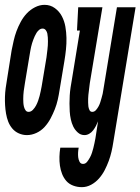

<svg xmlns="http://www.w3.org/2000/svg" viewBox="-42 -550 580 793"><path d="M69 8Q52 8 36 1Q20 -6 9 -19Q-2 -32 -8 -47.5Q-14 -63 -17 -80.5Q-20 -98 -21 -115.5Q-22 -133 -21.5 -150.5Q-21 -168 -18.5 -186.5Q-16 -205 -13 -222L6 -342Q10 -362 14.5 -382Q19 -402 26 -421Q33 -440 43.5 -459.5Q54 -479 68.5 -494.5Q83 -510 102.5 -520Q122 -530 142 -530Q166 -530 184.5 -516.5Q203 -503 213.5 -483Q224 -463 228 -440Q232 -417 232.5 -393.5Q233 -370 230.5 -346Q228 -322 224 -298L204 -178Q201 -158 196.5 -138Q192 -118 184.5 -99Q177 -80 167 -61Q157 -42 142.5 -26Q128 -10 108.5 -1Q89 8 69 8ZM296 223Q277 223 260 216.5Q243 210 232 197.5Q221 185 214.5 168.5Q208 152 205.5 134Q203 116 203.5 97.5Q204 79 207 60H283Q281 70 280.5 80Q280 90 281 99.5Q282 109 286.5 118Q291 127 301 127Q311 127 318 118Q325 109 330 99.5Q335 90 338 80.5Q341 71 343.5 61.5Q346 52 348 42Q350 32 352 22L363 -49Q359 -39 354 -29.5Q349 -20 342.5 -11.5Q336 -3 326.5 2.5Q317 8 307 8Q291 8 279 -3Q267 -14 260.5 -27.5Q254 -41 250.5 -57Q247 -73 246 -89.5Q245 -106 245 -122.5Q245 -139 246 -155.5Q247 -172 249.5 -189Q252 -206 255 -222L288 -424H276L281 -520H381L329 -207Q328 -199 327 -191Q326 -183 325 -174.5Q324 -166 323 -158Q322 -150 322 -142Q322 -134 322 -126Q322 -118 323 -110.5Q324 -103 327.5 -95.5Q331 -88 339 -88Q348 -88 354.5 -95.5Q361 -103 365.5 -111.5Q370 -120 372.5 -128.5Q375 -137 377.5 -145.5Q380 -154 382 -162.5Q384 -171 385 -180L441 -520H518L426 37Q423 57 418.5 76.5Q414 96 407 115Q400 134 390.5 152.5Q381 171 367 187Q353 203 334.5 213Q316 223 296 223ZM76 -88Q86 -88 94 -96.5Q102 -105 107 -114.5Q112 -124 115.5 -134Q119 -144 121.5 -153.5Q124 -163 126 -173Q128 -183 130 -193L150 -313Q151 -321 152 -329.5Q153 -338 154 -346Q155 -354 155.5 -362.5Q156 -371 156 -379Q156 -387 155.5 -395.5Q155 -404 153.5 -411.5Q152 -419 147 -425.5Q142 -432 134 -432Q126 -432 119.5 -426.5Q113 -421 109 -414.5Q105 -408 101.5 -400.5Q98 -393 95.5 -386Q93 -379 90.5 -371.5Q88 -364 86.5 -356.5Q85 -349 83.5 -341.5Q82 -334 81 -327L61 -207Q60 -199 58.5 -190.5Q57 -182 56 -174Q55 -166 54.5 -157.5Q54 -149 54 -141Q54 -133 54.5 -125Q55 -117 57 -109Q59 -101 63.5 -94.5Q68 -88 76 -88Z"/></svg>

Font: Iosevka Gothic
Style: Bold Italic
Weight: 700
Italic angle: -9°
Monospace: yes
Designer: Belleve Invis
Foundry: Belleve Invis
Version: Version 15.5.1; ttfautohint (v1.8.4)